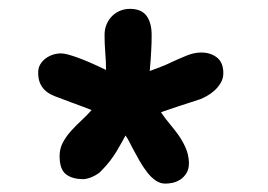

<svg xmlns="http://www.w3.org/2000/svg" viewBox="-20 -952 618 442"><path d="M171.9 -539.6Q146 -539.6 131.6 -551Q117.2 -562.5 117.2 -592.8Q117.2 -609.9 124.8 -624Q132.3 -638.2 143.6 -650.6Q154.8 -663.1 167.5 -674.8Q180.2 -686.5 190.9 -698.7Q179.2 -703.1 167 -707.8Q154.8 -712.4 144.5 -716.1Q134.3 -719.7 127 -722.7Q119.6 -725.6 116.7 -726.6Q106.4 -730 97.7 -734.4Q88.9 -738.8 82.3 -745.4Q75.7 -752 71.8 -761.5Q67.9 -771 67.9 -785.2Q67.9 -795.9 72.8 -804Q77.6 -812 85.2 -817.6Q92.8 -823.2 102.1 -826.2Q111.3 -829.1 120.6 -829.1Q131.8 -829.1 158.2 -819.6Q184.6 -810.1 224.1 -791Q224.1 -810.5 222.4 -830.3Q220.7 -850.1 220.7 -871.6Q220.7 -885.3 225.6 -896.5Q230.5 -907.7 238.5 -915.5Q246.6 -923.3 257.1 -927.5Q267.6 -931.6 278.8 -931.6Q305.7 -931.6 317.4 -915.5Q329.1 -899.4 329.1 -871.6Q329.1 -861.8 328.9 -853.5Q328.6 -845.2 328.1 -835.9Q327.6 -826.7 326.9 -815.4Q326.2 -804.2 324.7 -788.6Q337.4 -793 345.9 -796.4Q354.5 -799.8 360.4 -802.2Q366.2 -804.7 370.1 -806.6Q374 -808.6 377.4 -810.1Q394.5 -817.9 410.9 -824.5Q427.2 -831.1 443.4 -831.1Q464.8 -831.1 479.5 -819.6Q494.1 -808.1 494.1 -783.7Q494.1 -771.5 488.3 -761.5Q482.4 -751.5 474.1 -743.9Q465.8 -736.3 456.5 -731.2Q447.3 -726.1 440.9 -723.6Q410.6 -713.9 393.8 -708.3Q377 -702.6 368.2 -699.7Q359.4 -696.8 356.2 -695.6Q353 -694.3 350.6 -693.4Q359.9 -679.7 370.6 -667Q381.3 -654.3 390.9 -640.9Q400.4 -627.4 407.2 -612.1Q414.1 -596.7 415 -577.6Q415 -563 409.4 -553.7Q403.8 -544.4 395.3 -538.8Q386.7 -533.2 377.4 -531.2Q368.2 -529.3 360.8 -529.3Q348.6 -529.3 338.1 -536.6Q327.6 -543.9 318.4 -555.9Q309.1 -567.9 300.8 -582.5Q292.5 -597.2 284.7 -611.8Q280.8 -619.1 277.6 -625.7Q274.4 -632.3 269 -640.1Q265.1 -633.3 260 -623.8Q254.9 -614.3 248.3 -603.5Q241.7 -592.8 233.2 -581.5Q224.6 -570.3 214.4 -560.1Q211.4 -556.2 206.1 -552.5Q200.7 -548.8 194.6 -545.9Q188.5 -543 182.4 -541.3Q176.3 -539.6 171.9 -539.6Z"/></svg>

Font: Autour One
Style: Regular
Weight: 400
Version: Version 1.007; ttfautohint (v0.92) -l 24 -r 24 -G 200 -x 7 -